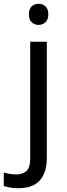

<svg xmlns="http://www.w3.org/2000/svg" viewBox="-75 -757 353 1017"><path d="M22 240Q-3 240 -22 236.5Q-41 233 -55 228V157Q-40 161 -24 164Q-8 167 11 167Q43 167 64 149.5Q85 132 85 83V-536H173V80Q173 130 157 166Q141 202 108 221Q75 240 22 240ZM78 -681Q78 -710 93 -723.5Q108 -737 130 -737Q150 -737 165.5 -723.5Q181 -710 181 -681Q181 -653 165.5 -639Q150 -625 130 -625Q108 -625 93 -639Q78 -653 78 -681Z"/></svg>

Font: hexkorean15
Style: Book
Weight: 400
Designer: Jelle Bosma - Monotype Design Team
Foundry: Monotype Imaging Inc.
Version: Version 2.003